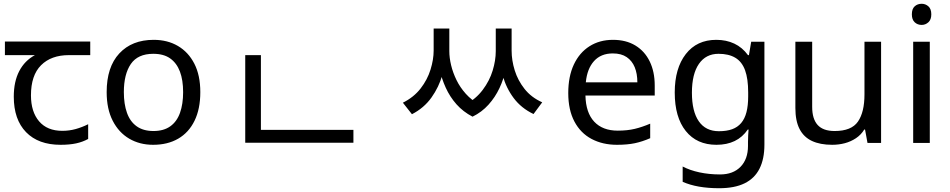

<svg xmlns="http://www.w3.org/2000/svg" viewBox="-20 -757 5030 1017"><path d="M301 10Q183 10 118 -57Q53 -124 53 -245Q53 -325 82 -380.5Q111 -436 165 -465H6V-537H458V-465H345Q251 -465 197.5 -411.5Q144 -358 144 -252Q144 -165 187 -114.5Q230 -64 310 -64Q347 -64 381 -73.5Q415 -83 447 -99V-21Q418 -5 383 2.5Q348 10 301 10Z M1041 -269Q1041 -180 1010.5 -117.5Q980 -55 924 -22.5Q868 10 791 10Q720 10 664.5 -22.5Q609 -55 577 -117.5Q545 -180 545 -269Q545 -402 612 -474Q679 -546 794 -546Q867 -546 922.5 -513.5Q978 -481 1009.5 -419.5Q1041 -358 1041 -269ZM636 -269Q636 -206 652.5 -159.5Q669 -113 704 -88Q739 -63 793 -63Q847 -63 882 -88Q917 -113 933.5 -159.5Q950 -206 950 -269Q950 -333 933 -378Q916 -423 881.5 -447.5Q847 -472 792 -472Q710 -472 673 -418Q636 -364 636 -269Z M1279 -69H1852V-1H1279ZM1279 -465H1362V-43H1279Z M2277 -606H2342V-489Q2342 -427 2323.5 -361.5Q2305 -296 2265.5 -240.5Q2226 -185 2162 -152L2114 -213Q2172 -242 2208 -288.5Q2244 -335 2260.5 -388.5Q2277 -442 2277 -489ZM2298 -606H2360V-486Q2360 -451 2369.5 -411.5Q2379 -372 2398 -333Q2417 -294 2447.5 -260Q2478 -226 2520 -203L2483 -139Q2433 -165 2398 -204.5Q2363 -244 2341 -292.5Q2319 -341 2308.5 -390.5Q2298 -440 2298 -486ZM2606 -606H2669V-486Q2669 -439 2658.5 -388.5Q2648 -338 2625.5 -290Q2603 -242 2567.5 -202.5Q2532 -163 2483 -139L2445 -203Q2501 -233 2537 -281Q2573 -329 2589.5 -383Q2606 -437 2606 -486ZM2625 -606H2690V-489Q2690 -437 2706.5 -384Q2723 -331 2758.5 -286Q2794 -241 2852 -215L2806 -153Q2741 -184 2701 -237.5Q2661 -291 2643 -356.5Q2625 -422 2625 -489Z M3227 -546Q3296 -546 3345.5 -516Q3395 -486 3421.5 -431.5Q3448 -377 3448 -304V-251H3081Q3083 -160 3127.5 -112.5Q3172 -65 3252 -65Q3303 -65 3342.5 -74.5Q3382 -84 3424 -102V-25Q3383 -7 3343 1.5Q3303 10 3248 10Q3172 10 3113.5 -21Q3055 -52 3022.5 -113.5Q2990 -175 2990 -264Q2990 -352 3019.5 -415Q3049 -478 3102.5 -512Q3156 -546 3227 -546ZM3226 -474Q3163 -474 3126.5 -433.5Q3090 -393 3083 -321H3356Q3356 -367 3342 -401Q3328 -435 3299.5 -454.5Q3271 -474 3226 -474Z M3774 -546Q3827 -546 3869.5 -526Q3912 -506 3942 -465H3947L3959 -536H4029V9Q4029 85 4003 136.5Q3977 188 3924 214Q3871 240 3789 240Q3731 240 3682.5 231.5Q3634 223 3596 206V125Q3634 145 3685 156Q3736 167 3794 167Q3863 167 3902.5 126.5Q3942 86 3942 16V-5Q3942 -17 3943 -39.5Q3944 -62 3945 -71H3941Q3913 -30 3871.5 -10Q3830 10 3775 10Q3671 10 3612.5 -63Q3554 -136 3554 -267Q3554 -395 3612.5 -470.5Q3671 -546 3774 -546ZM3786 -472Q3719 -472 3682 -418.5Q3645 -365 3645 -266Q3645 -167 3681.5 -114.5Q3718 -62 3788 -62Q3829 -62 3858 -72.5Q3887 -83 3906 -105.5Q3925 -128 3934 -163Q3943 -198 3943 -246V-267Q3943 -340 3926.5 -385Q3910 -430 3875 -451Q3840 -472 3786 -472Z M4647 -536V0H4575L4562 -71H4558Q4541 -43 4514 -25Q4487 -7 4455 1.5Q4423 10 4388 10Q4324 10 4280.5 -10.5Q4237 -31 4215 -74Q4193 -117 4193 -185V-536H4282V-191Q4282 -127 4311 -95Q4340 -63 4401 -63Q4490 -63 4524.5 -113Q4559 -163 4559 -257V-536Z M4905 -536V0H4817V-536ZM4862 -737Q4882 -737 4897.5 -723.5Q4913 -710 4913 -681Q4913 -653 4897.5 -639Q4882 -625 4862 -625Q4840 -625 4825 -639Q4810 -653 4810 -681Q4810 -710 4825 -723.5Q4840 -737 4862 -737Z"/></svg>

Font: lkorean05
Style: Book
Weight: 400
Designer: Jelle Bosma - Monotype Design Team
Foundry: Monotype Imaging Inc.
Version: Version 2.003